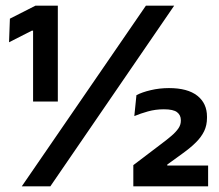

<svg xmlns="http://www.w3.org/2000/svg" viewBox="-20 -659 774 679"><path d="M97 -300V-550.5H92.5L12 -509.5L15 -593L105.5 -639H184.5V-300ZM57 0 496 -639H596L158 0ZM451.5 0V-75L549 -149Q570.5 -165 586.2 -178.5Q602 -192 610.8 -204.8Q619.5 -217.5 619.5 -231.5V-234.5Q619.5 -252 606.2 -262.2Q593 -272.5 559.5 -272.5Q530 -272.5 503.2 -265Q476.5 -257.5 455 -248.5L462.5 -322.5Q482.5 -333 513.2 -340.2Q544 -347.5 577.5 -347.5Q643.5 -347.5 677.8 -320.5Q712 -293.5 712 -246.5V-242Q712 -216 702 -195.2Q692 -174.5 673.2 -155.8Q654.5 -137 626 -116.5L571.5 -77V-61L530 -73.5H716V0Z"/></svg>

Font: Anek Tamil SemiBold
Style: Regular
Weight: 600
Version: Version 1.003